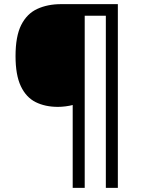

<svg xmlns="http://www.w3.org/2000/svg" viewBox="-20 -846 695 927"><path d="M549 61H491V-770H389V61H331V-339Q316 -335 296.5 -332.5Q277 -330 260 -330Q198 -330 152 -353Q106 -376 80.5 -430Q55 -484 55 -575Q55 -671 82.5 -725.5Q110 -780 160 -803Q210 -826 275 -826H549Z"/></svg>

Font: Noto Sans Malayalam UI
Style: Regular
Weight: 400
Designer: Jelle Bosma - Monotype Design Team
Foundry: Monotype Imaging Inc.
Version: Version 2.104